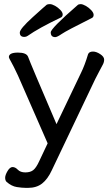

<svg xmlns="http://www.w3.org/2000/svg" viewBox="-20 -741 540 931"><path d="M116 170H106Q87 170 61.5 166Q36 162 12 141Q5 134 5 121Q5 108 16.5 88.5Q28 69 41 69Q54 69 66.5 82Q79 95 103 95Q127 95 141 84Q155 73 169 43L211 -46L67 -375Q45 -422 34 -441Q23 -460 23 -464Q23 -486 67 -486Q108 -486 116 -466Q127 -435 254 -139L372 -386Q391 -424 407 -478Q412 -491 431 -491Q447 -491 466 -478.5Q485 -466 485 -452Q485 -440 479 -428.5Q473 -417 462 -396.5Q451 -376 442 -358L231 85Q211 128 184 149Q157 170 116 170ZM98 -562Q76 -562 76 -583Q76 -601 139 -658Q202 -715 206.5 -718Q211 -721 222 -721Q232 -721 246.5 -713Q261 -705 272.5 -693Q284 -681 284 -671Q284 -659 273 -655Q168 -605 114 -567Q107 -562 98 -562ZM248 -561Q226 -561 226 -584Q226 -603 356 -716Q361 -721 371 -721Q381 -721 396 -712.5Q411 -704 422.5 -691.5Q434 -679 434 -669Q434 -657 424 -653Q302 -592 279.5 -576.5Q257 -561 248 -561Z"/></svg>

Font: LXGW WenKai Lite
Style: Bold
Weight: 700
Designer: LXGW / Fontworks Inc.
Foundry: LXGW / Fontworks Inc.
Version: Version 1.330;April 28, 2024